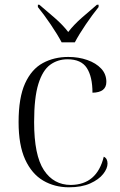

<svg xmlns="http://www.w3.org/2000/svg" viewBox="-20 -786 512 816"><path d="M273 10Q212 10 163.5 -18.5Q115 -47 87 -108Q59 -169 59 -267Q59 -371 86.5 -431.5Q114 -492 162 -518Q210 -544 270 -544Q314 -544 351 -531Q388 -518 410 -494.5Q432 -471 432 -438Q432 -393 373 -392Q373 -460 349 -497Q325 -534 267 -534Q225 -534 193 -510.5Q161 -487 143 -429Q125 -371 125 -267Q125 -126 166.5 -63Q208 0 281 0Q392 -1 421 -120Q437 -113 437 -91Q437 -70 418.5 -46.5Q400 -23 363.5 -6.5Q327 10 273 10ZM242 -606Q224 -640 195.5 -682Q167 -724 141 -756V-766H147Q178 -740 212.5 -710Q247 -680 270 -650Q293 -680 327 -710Q361 -740 392 -766H399V-756Q373 -724 344.5 -682Q316 -640 298 -606Z"/></svg>

Font: Noto Serif Display Light
Style: Regular
Weight: 300
Designer: Monotype Design Team
Foundry: Monotype Imaging Inc.
Version: Version 2.009